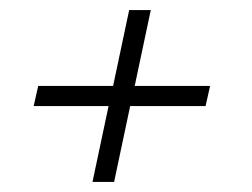

<svg xmlns="http://www.w3.org/2000/svg" viewBox="-20 -444 501 382"><path d="M164 -82 196 -233H47L56 -273H205L237 -424H280L248 -273H398L389 -233H239L207 -82Z"/></svg>

Font: Saira Condensed ExtraLight
Style: Italic
Weight: 250
Width: 3
Italic angle: -12°
Designer: Hector Gatti with collaboration of the Omnibus-Type team
Foundry: Omnibus-Type
Version: Version 1.101